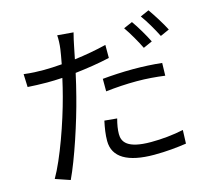

<svg xmlns="http://www.w3.org/2000/svg" viewBox="-115 -923 1231 1112"><g transform="rotate(-15 500.0 -366.5)"><path d="M507 -468V-393C569 -400 630 -404 693 -404C751 -404 810 -399 861 -392L863 -468C809 -474 749 -477 690 -477C626 -477 560 -473 507 -468ZM528 -225 453 -232C444 -190 438 -152 438 -114C438 -15 524 34 682 34C755 34 821 27 875 19L878 -62C817 -49 748 -42 683 -42C540 -42 514 -88 514 -135C514 -161 519 -192 528 -225ZM755 -742 702 -719C729 -681 763 -621 783 -580L837 -604C817 -645 781 -706 755 -742ZM865 -783 813 -760C841 -722 874 -665 896 -621L950 -645C931 -683 892 -745 865 -783ZM191 -606C155 -606 119 -607 71 -613L74 -535C110 -533 146 -531 190 -531C218 -531 249 -532 282 -534C274 -498 265 -460 256 -427C219 -286 148 -83 88 20L176 50C228 -59 296 -266 332 -408C344 -452 354 -498 364 -542C434 -550 507 -561 572 -576V-654C511 -639 445 -627 380 -619L395 -693C399 -713 407 -751 413 -772L317 -780C319 -760 318 -726 314 -698C311 -678 306 -646 299 -611C260 -608 224 -606 191 -606Z"/></g></svg>

Font: Noto Sans Mono CJK HK
Style: Regular
Weight: 400
Designer: Ryoko NISHIZUKA 西塚涼子 (kana, bopomofo & ideographs); Paul D. Hunt (Latin, Greek & Cyrillic); Sandoll Communications 산돌커뮤니
Foundry: Adobe
Version: Version 2.004;hotconv 1.0.118;makeotfexe 2.5.65603